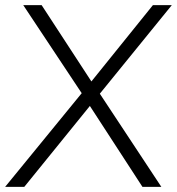

<svg xmlns="http://www.w3.org/2000/svg" viewBox="-23 -732 693 752"><path d="M72 0H-3L297 -367L335 -413L576 -712H650L368 -365L329 -317ZM535 0 329 -317 297 -367 68 -712H140L335 -413L368 -365L609 0Z"/></svg>

Font: Muli Light
Style: Italic
Weight: 300
Italic angle: -4.541°
Designer: Vernon Adams
Foundry: Vernon Adams
Version: Version 2.100; ttfautohint (v1.8.1.43-b0c9)